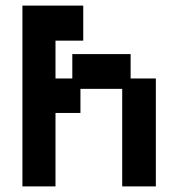

<svg xmlns="http://www.w3.org/2000/svg" viewBox="-20 -654 637 685"><path d="M60 11V-634H277V-509H178V-374H238V-461H446V-374H536V11H416V-337H267V-251H178V11Z"/></svg>

Font: Pixelify Sans SemiBold
Style: Regular
Weight: 600
Designer: Stefie Justprince
Foundry: Typecalism Foundryline
Version: Version 1.000